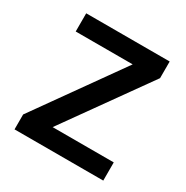

<svg xmlns="http://www.w3.org/2000/svg" viewBox="-130 -649 736 759"><g transform="rotate(30 238.0 -269.5)"><path d="M440 0H35V-68L311 -456H51V-539H432V-463L161 -83H440Z"/></g></svg>

Font: Noto Sans Adlam Unjoined Medium
Style: Regular
Weight: 500
Version: Version 3.001